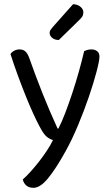

<svg xmlns="http://www.w3.org/2000/svg" viewBox="-20 -707 529 917"><path d="M169 -103Q156 -127 139 -164Q122 -201 103.5 -247Q85 -293 66 -344.5Q47 -396 30 -449Q37 -459 48.5 -465Q60 -471 73 -471Q90 -471 100.5 -462Q111 -453 119 -432Q149 -347 181.5 -265Q214 -183 255 -93H259Q275 -124 292 -168.5Q309 -213 325.5 -263Q342 -313 356.5 -364.5Q371 -416 382 -463Q389 -466 397 -468.5Q405 -471 416 -471Q433 -471 444 -462.5Q455 -454 455 -437Q455 -417 441 -364Q427 -311 404.5 -245Q382 -179 353 -109.5Q324 -40 294 14Q247 99 209.5 144.5Q172 190 140 190Q117 190 104.5 178Q92 166 89 150Q105 136 125 114Q145 92 165 66.5Q185 41 203 14Q221 -13 233 -38Q216 -43 201.5 -55.5Q187 -68 169 -103ZM329 -687Q351 -686 364.5 -674.5Q378 -663 378 -649Q378 -635 372 -626.5Q366 -618 352 -605L261 -516Q241 -516 229 -526.5Q217 -537 217 -550Q217 -558 222 -565Q227 -572 232 -578Z"/></svg>

Font: Baloo Bhai 2
Style: Regular
Weight: 400
Designer: Supriya Tembe, Noopur Datye and Ek Type
Foundry: Ek Type
Version: Version 1.640;PS 1.000;hotconv 16.6.51;makeotf.lib2.5.65220;